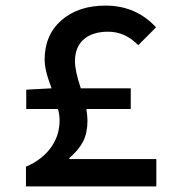

<svg xmlns="http://www.w3.org/2000/svg" viewBox="-20 -669 640 689"><path d="M73.2 0V-70.8Q130.4 -95.2 162.1 -138.7Q193.8 -182.1 193.8 -236.8Q193.8 -257.8 188 -277.8H74.2V-347.2L165 -352.1Q156.2 -377 152.6 -387.7Q148.9 -398.4 144.5 -418.2Q140.1 -438 140.1 -454.1Q140.1 -543.5 200.4 -596.2Q260.7 -648.9 358.9 -648.9Q468.3 -648.9 540 -570.8L476.1 -506.8Q429.2 -555.2 368.2 -555.2Q311 -555.2 280 -527.3Q249 -499.5 249 -449.2Q249 -414.1 270 -352.1H449.2V-277.8H290Q293.9 -251.5 293.9 -235.8Q293.9 -192.9 278.6 -162.1Q263.2 -131.3 229 -102.1V-98.1H541V0Z"/></svg>

Font: Office Code Pro Medium
Style: Regular
Weight: 500
Designer: Nathan Rutzky & Paul D. Hunt
Foundry: Adobe Systems Incorporated
Version: Version 1.004;PS 001.004;hotconv 1.0.70;makeotf.lib2.5.58329